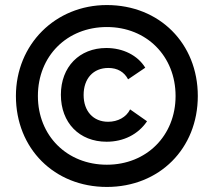

<svg xmlns="http://www.w3.org/2000/svg" viewBox="-20 -730 846 760"><path d="M403 10C611 10 763 -142 763 -350C763 -558 611 -710 403 -710C199 -710 43 -554 43 -350C43 -142 195 10 403 10ZM403 -78C245 -78 130 -193 130 -350C130 -508 245 -623 403 -623C560 -623 675 -508 675 -350C675 -193 560 -78 403 -78ZM402 -169C469 -169 527 -198 562 -250L495 -297C480 -266 446 -248 408 -248C349 -248 311 -290 311 -354C311 -419 349 -461 409 -461C445 -461 472 -445 487 -416L555 -462C525 -511 467 -540 401 -540C294 -540 221 -465 221 -355C221 -244 294 -169 402 -169Z"/></svg>

Font: Fixel Display Medium
Style: Regular
Weight: 500
Designer: AlfaBravo + MacPaw
Foundry: Kyrylo Tkachov, Marchela Mozhyna, Serhii Makarenko, Maria Weinstein, Zakhar Kryvoshyya
Version: Version 1.211